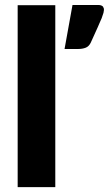

<svg xmlns="http://www.w3.org/2000/svg" viewBox="-20 -770 448 790"><path d="M52.7 -748.5H207.5V0H52.7ZM278.3 -749.5H383.3Q392.1 -749.5 396.5 -747.6Q401.9 -745.1 403.8 -742.7Q406.7 -737.8 407.2 -735.4Q407.7 -732.9 407.7 -729Q407.7 -727.1 405.8 -717.3Q402.3 -706.1 398.4 -695.3Q396.5 -691.4 391.1 -678.7Q385.7 -666 381.8 -657.2Q370.6 -631.3 353.5 -594.7Q345.7 -578.6 332.5 -573.7Q319.3 -568.4 300.3 -568.4H245.6Z"/></svg>

Font: Lato-ExtraBold
Style: Regular
Weight: 500
Designer: Lukasz Dziedzic with Adam Twardoch and Botio Nikoltchev
Foundry: tyPoland Lukasz Dziedzic
Version: ""